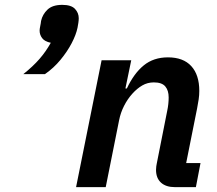

<svg xmlns="http://www.w3.org/2000/svg" viewBox="-20 -770 894 790"><path d="M236 -750Q273 -750 288.5 -733.5Q304 -717 304 -695Q304 -687 302.5 -676.5Q301 -666 299 -656Q293 -627 275 -592.5Q257 -558 229 -524Q201 -490 165 -465H76Q116 -497 142.5 -527.5Q169 -558 189 -594Q164 -599 153.5 -613Q143 -627 143 -644Q143 -651 145.5 -662.5Q148 -674 149 -684Q155 -711 175.5 -730.5Q196 -750 236 -750ZM415 0H293L398 -522H520L496 -406H502Q531 -468 571.5 -501Q612 -534 671 -534Q734 -534 767 -498Q800 -462 800 -396Q800 -379 797.5 -361.5Q795 -344 791 -324L746 -99H805L786 0H700Q663 0 642.5 -18.5Q622 -37 622 -71Q622 -79 623 -85.5Q624 -92 625 -97L668 -314Q671 -328 672.5 -342Q674 -356 674 -369Q674 -398 660 -414.5Q646 -431 613 -431Q587 -431 565.5 -418.5Q544 -406 525 -385Q505 -363 490.5 -334.5Q476 -306 470 -275Z"/></svg>

Font: IBM Plex Sans SemiBold
Style: Italic
Weight: 600
Italic angle: -11.31°
Designer: Mike Abbink, Paul van der Laan, Pieter van Rosmalen
Foundry: Bold Monday
Version: Version 3.201